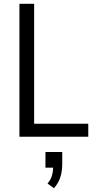

<svg xmlns="http://www.w3.org/2000/svg" viewBox="-20 -725 514 1018"><path d="M83 0V-705H161V-69H448V0ZM266 273 232 248Q249 228 255.5 205.5Q262 183 262 154L276 164H221V81H310V144Q310 183 300 214.5Q290 246 266 273Z"/></svg>

Font: Nunito Sans 10pt Condensed
Style: Regular
Weight: 400
Width: 3
Designer: Vernon Adams
Foundry: Vernon Adams
Version: Version 3.101;gftools[0.9.27]